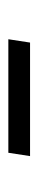

<svg xmlns="http://www.w3.org/2000/svg" viewBox="164 -496 92 460"><g transform="rotate(90 210.0 -266.0)"><path d="M74 -240 82 -292H354L346 -240Z"/></g></svg>

Font: Nunito Sans Light
Style: Italic
Weight: 300
Italic angle: -9°
Designer: Vernon Adams
Foundry: Vernon Adams
Version: Version 3.006; ttfautohint (v1.8.3)